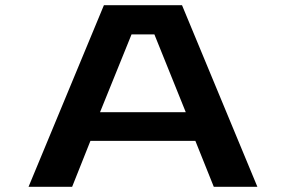

<svg xmlns="http://www.w3.org/2000/svg" viewBox="-20 -720 1104 740"><path d="M972 0H804L733 -177H328.5L258 0H90L380.5 -700H681.5ZM487 -587.5 365.5 -287.5H696L575 -587.5Z"/></svg>

Font: Trispace Expanded SemiBold
Style: Regular
Weight: 600
Width: 7
Designer: Tyler Finck
Foundry: Etcetera Type Company
Version: Version 1.210; ttfautohint (v1.8.3)